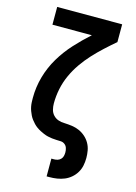

<svg xmlns="http://www.w3.org/2000/svg" viewBox="-139 -808 778 1096"><g transform="rotate(15 250.0 -260.0)"><path d="M250 215V110H266Q277 110 287.5 106.5Q298 103 305.5 95Q313 87 315.5 76.5Q318 66 318 55Q318 42 314 29.5Q310 17 299.5 9Q289 1 276 0.5Q263 0 250 -0.5Q237 -1 224 -2.5Q211 -4 198.5 -7Q186 -10 174 -15Q162 -20 150.5 -26Q139 -32 128.5 -39.5Q118 -47 109 -56.5Q100 -66 92 -76.5Q84 -87 78.5 -98.5Q73 -110 68.5 -122Q64 -134 61.5 -147Q59 -160 58.5 -173Q58 -186 58 -198Q58 -262 75.5 -323.5Q93 -385 125.5 -439.5Q158 -494 201 -541Q244 -588 291 -630H58V-735H442V-630Q409 -602 377 -572.5Q345 -543 315.5 -511Q286 -479 261 -443Q236 -407 218 -367.5Q200 -328 191 -285Q182 -242 182 -198Q182 -180 186.5 -162Q191 -144 203.5 -130.5Q216 -117 233.5 -111Q251 -105 269 -105H270Q293 -104 315 -101Q337 -98 357.5 -89Q378 -80 395 -65Q412 -50 423 -30.5Q434 -11 438 11Q442 33 442 55Q442 78 437.5 100Q433 122 421.5 141.5Q410 161 392.5 176Q375 191 354.5 199.5Q334 208 311.5 211.5Q289 215 266 215Z"/></g></svg>

Font: Iosevka Curly Extrabold
Style: Regular
Weight: 800
Monospace: yes
Designer: Belleve Invis
Foundry: Belleve Invis
Version: Version 22.1.2; ttfautohint (v1.8.4)